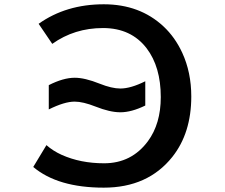

<svg xmlns="http://www.w3.org/2000/svg" viewBox="-20 -824 1040 888"><path d="M205.6 -430.2Q272.9 -464.4 325.7 -464.4Q372.6 -464.4 440.9 -437Q497.1 -414.6 536.6 -414.6Q584.5 -414.6 651.9 -448.2V-335.9Q587.9 -304.7 536.6 -304.7Q488.3 -304.7 421.9 -331.1Q363.8 -354 325.2 -354Q278.3 -354 205.6 -317.9ZM158.7 -713.9Q285.6 -804.2 460 -804.2Q626.5 -804.2 736.3 -701.7Q789.6 -651.9 822.8 -580.1Q864.7 -489.3 864.7 -377.9Q864.7 -208.5 776.9 -98.1Q663.6 43.9 460 43.9Q247.1 43.9 133.8 -51.8L194.8 -152.8Q225.1 -126 265.1 -107.9Q352.1 -68.8 461.4 -68.8Q588.4 -68.8 664.1 -170.9Q723.6 -251.5 723.6 -375Q723.6 -514.6 658.2 -600.6Q586.4 -694.3 456.5 -694.3Q324.2 -694.3 221.7 -621.1Z"/></svg>

Font: BIZ UDGothic
Style: Bold
Weight: 700
Monospace: yes
Designer: TypeBank Co., Ltd.
Foundry: Morisawa Inc.
Version: Version 1.05